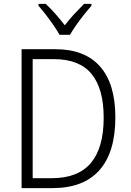

<svg xmlns="http://www.w3.org/2000/svg" viewBox="-20 -1033 671 987"><path d="M573 -430Q573 -250 491 -158Q409 -66 250 -66H91V-780H265Q416 -780 494.5 -691Q573 -602 573 -430ZM513 -428Q513 -577 450.5 -653Q388 -729 257 -729H148V-117H246Q381 -117 447 -195Q513 -273 513 -428ZM286 -854Q274 -876 255 -903.5Q236 -931 215.5 -957.5Q195 -984 178 -1003V-1013H215Q239 -991 265 -961.5Q291 -932 313 -903Q336 -933 361 -960Q386 -987 412 -1013H450V-1003Q432 -983 411 -956.5Q390 -930 371 -903Q352 -876 340 -854Z"/></svg>

Font: Noto Sans Malayalam UI SemiCondensed Light
Style: Regular
Weight: 300
Width: 4
Designer: Jelle Bosma - Monotype Design Team
Foundry: Monotype Imaging Inc.
Version: Version 2.104; ttfautohint (v1.8.4.7-5d5b)